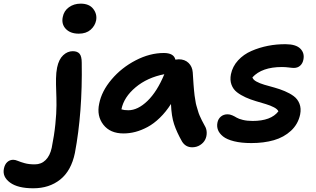

<svg xmlns="http://www.w3.org/2000/svg" viewBox="-235 -763 1717 1043"><path d="M192.9 -580.1Q147 -580.1 122.3 -606.2Q97.7 -632.3 106 -670.9Q112.3 -704.1 139.4 -723.6Q166.5 -743.2 203.1 -743.2Q249.5 -743.2 271.5 -714.8Q293.5 -686.5 287.1 -651.9Q281.2 -622.6 257.1 -601.3Q232.9 -580.1 192.9 -580.1ZM-54.2 259.8Q-138.2 259.8 -180.4 228.8Q-222.7 197.8 -213.9 153.8Q-209.5 130.4 -195.8 117.7Q-182.1 105 -163.1 105Q-151.9 105 -137.7 111.1Q-123.5 117.2 -100.8 123.5Q-78.1 129.9 -45.9 129.9Q-10.7 129.9 12.9 106.4Q36.6 83 45.9 40Q59.6 -27.8 65.7 -88.4Q71.8 -148.9 71.8 -190.9Q71.8 -232.9 70.3 -268.6Q68.8 -304.2 69.3 -336.7Q69.8 -369.1 75.2 -396Q84.5 -440.9 108.2 -462.9Q131.8 -484.9 160.2 -484.9Q185.1 -484.9 197 -471.2Q209 -457.5 209 -421.9Q213.4 -151.9 171.9 67.9Q151.9 164.6 92.3 212.2Q32.7 259.8 -54.2 259.8Z M436 -38.1Q363.3 -38.1 326.4 -85.7Q289.6 -133.3 303.7 -199.2Q316.9 -267.6 371.1 -331.5Q425.3 -395.5 502.2 -435.3Q579.1 -475.1 654.8 -475.1Q709.5 -475.1 717.8 -439Q729.5 -440.9 735.8 -440.9Q769 -440.9 789.3 -421.1Q809.6 -401.4 812 -370.1Q812.5 -365.2 814.2 -336.7Q815.9 -308.1 816.4 -303.5Q816.9 -298.8 818.8 -274.7Q820.8 -250.5 822 -244.4Q823.2 -238.3 826.2 -218Q829.1 -197.8 832 -189.2Q835 -180.7 839.6 -163.6Q844.2 -146.5 849.4 -135.3Q854.5 -124 861.6 -109.1Q868.7 -94.2 877 -80.1Q887.7 -63 887.9 -42.2Q888.2 -21.5 879.4 -4.2Q870.6 13.2 851.8 25.1Q833 37.1 809.1 37.1Q773.4 37.1 753.9 5.9Q725.1 -44.9 710.7 -88.4Q696.3 -131.8 693.8 -198.2Q666.5 -155.3 633.5 -123.3Q600.6 -91.3 566.9 -73.2Q533.2 -55.2 500.7 -46.6Q468.3 -38.1 436 -38.1ZM424.8 -169.9V-168.9Q439 -164.1 461.9 -164.1Q513.7 -164.1 566.2 -214.8Q618.7 -265.6 657.7 -359.9Q564.9 -341.8 501.5 -288.6Q438 -235.4 424.8 -169.9Z M1130.4 14.2Q1075.7 14.2 1036.4 4.4Q997.1 -5.4 976.8 -21.7Q956.5 -38.1 949.2 -57.1Q941.9 -76.2 946.3 -97.2Q950.2 -117.2 964.8 -129.6Q979.5 -142.1 1001.5 -142.1Q1013.7 -142.1 1026.6 -136.5Q1039.6 -130.9 1050.5 -124Q1061.5 -117.2 1084.5 -111.6Q1107.4 -106 1137.2 -106Q1237.3 -106 1277.3 -158.2Q1272.5 -169.9 1253.4 -179.9Q1234.4 -189.9 1209.2 -197.5Q1184.1 -205.1 1155 -213.6Q1126 -222.2 1099.4 -234.1Q1072.8 -246.1 1052.2 -262Q1031.7 -277.8 1022.5 -303Q1013.2 -328.1 1019.5 -359.9Q1028.3 -402.3 1058.3 -435.1Q1088.4 -467.8 1131.1 -486.3Q1173.8 -504.9 1221.2 -514.2Q1268.6 -523.4 1317.4 -522.9Q1373 -522.5 1396.7 -498.5Q1420.4 -474.6 1413.1 -439Q1409.2 -418.5 1395.5 -406.2Q1381.8 -394 1361.3 -394Q1352.1 -394 1333.5 -396.5Q1314.9 -398.9 1296.4 -398.9Q1188 -398.9 1136.2 -342.8Q1139.6 -330.1 1157.7 -320.1Q1175.8 -310.1 1200.9 -302.7Q1226.1 -295.4 1255.4 -287.4Q1284.7 -279.3 1312 -267.8Q1339.4 -256.3 1360.6 -240.7Q1381.8 -225.1 1391.8 -199.7Q1401.9 -174.3 1395.5 -141.1Q1384.3 -88.4 1345.7 -52.7Q1307.1 -17.1 1252.9 -1.5Q1198.7 14.2 1130.4 14.2Z"/></svg>

Font: Shantell Sans Irregular
Style: Italic
Weight: 600
Italic angle: -11.31°
Designer: Stephen Nixon, Anya Danilova, Shantell Martin
Foundry: Arrow Type
Version: Version 1.006;[9816181b4]